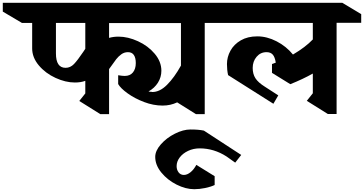

<svg xmlns="http://www.w3.org/2000/svg" viewBox="-146 -806 2603 1373"><path d="M1318 -642V10H1255L1121 -74Q1073 -51 1017 -51Q951 -51 884 -76.5Q817 -102 766.5 -138.5Q716 -175 699 -205V-268Q729 -263 746 -263Q784 -263 804.5 -288Q825 -313 825 -355Q825 -393 811 -413Q797 -433 769 -433Q743 -433 722 -418Q701 -403 685 -382.5Q669 -362 634 -312V10H571L421 -84L464 -138V-228Q433 -216 389 -216Q323 -216 251 -249Q179 -282 131.5 -338.5Q84 -395 84 -460V-642H11L-126 -723V-786H1359L1494 -705V-642ZM450 -436Q454 -443 464 -457V-642H254V-424Q254 -321 323 -321Q357 -321 383 -348Q409 -375 450 -436ZM1148 -337V-641H634V-535Q664 -544 702 -544Q769 -544 841 -511Q913 -478 960.5 -421.5Q1008 -365 1008 -300Q1008 -254 983.5 -215Q959 -176 916 -152Q927 -149 941 -149V-148Q996 -147 1048.5 -199.5Q1101 -252 1148 -337Z M1312 128 1579 302 1536 357 1474 313Q1384 255 1282 255Q1237 255 1199 273Q1161 291 1139 320Q1117 349 1117 382Q1117 408 1131 426.5Q1145 445 1169 445Q1192 445 1216 426Q1240 407 1258 373L1389 454V517Q1362 530 1321 538.5Q1280 547 1243 547Q1182 547 1116.5 514Q1051 481 1007.5 427.5Q964 374 964 316Q964 272 1004.5 226Q1045 180 1104.5 150Q1164 120 1216 120Q1275 120 1312 128Z M2261 -643V9H2198L2048 -85L2091 -139V-280Q2020 -240 1930 -204L1799 -285V-348Q1817 -354 1826 -358Q1820 -398 1804.5 -415.5Q1789 -433 1760 -433Q1717 -433 1689 -400Q1661 -367 1661 -320Q1661 -277 1680.5 -246.5Q1700 -216 1748 -186L1844 -124L1809 -64L1485 -269Q1477 -306 1477 -348Q1477 -398 1502 -443.5Q1527 -489 1576 -517.5Q1625 -546 1694 -546Q1763 -546 1832 -510.5Q1901 -475 1949 -416Q2039 -469 2091 -524V-642H1392L1256 -723V-786H2302L2437 -705V-643Z"/></svg>

Font: Inknut Antiqua
Style: Bold
Weight: 700
Designer: Claus Eggers Sørensen
Foundry: Claus Eggers Sørensen
Version: Version 1.003; ttfautohint (v1.8.2) -l 8 -r 50 -G 200 -x 14 